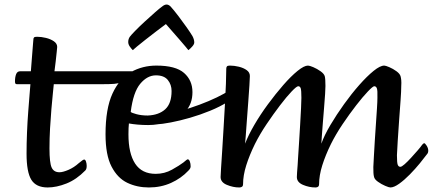

<svg xmlns="http://www.w3.org/2000/svg" viewBox="-20 -813 1907 846"><path d="M190 13Q139 13 118 -21Q97 -55 97 -136Q97 -180 99 -229Q101 -278 104.5 -322.5Q108 -367 110.5 -399Q113 -431 114 -442H55Q50 -442 48 -444.5Q46 -447 46 -455Q46 -473 51 -486Q56 -499 69 -499H116Q117 -515 119 -537.5Q121 -560 122.5 -582Q124 -604 125.5 -620Q127 -636 127 -638Q127 -645 130 -648Q133 -651 143 -651Q162 -651 182.5 -646Q203 -641 217.5 -631Q232 -621 232 -606Q232 -603 230 -585Q228 -567 225.5 -543Q223 -519 220 -499H373Q382 -499 382 -486Q382 -469 376.5 -455.5Q371 -442 359 -442H217Q216 -431 213 -402Q210 -373 206.5 -332.5Q203 -292 200.5 -247Q198 -202 198 -159Q198 -96 207.5 -75Q217 -54 242 -54Q257 -54 281.5 -64.5Q306 -75 327 -94Q338 -103 343 -106.5Q348 -110 351 -110Q356 -110 359 -101Q362 -92 362 -82Q362 -68 356 -62Q317 -22 273 -4.5Q229 13 190 13Z M328 -442Q324 -442 322 -449Q320 -456 320 -459Q320 -473 325.5 -486Q331 -499 342 -499H575Q559 -492 541 -477Q523 -462 511 -450Q501 -445 483 -443.5Q465 -442 427 -442Z M636 13Q584 13 541 -7.5Q498 -28 471.5 -79Q445 -130 445 -221Q445 -334 475.5 -400.5Q506 -467 557 -495.5Q608 -524 669 -524Q754 -524 791 -491.5Q828 -459 828 -407Q828 -355 797.5 -323Q767 -291 722 -276.5Q677 -262 633 -262Q609 -262 586.5 -264Q564 -266 548 -269Q547 -263 546.5 -248Q546 -233 546 -221Q546 -137 575.5 -92Q605 -47 666 -47Q705 -47 738 -65.5Q771 -84 788 -97Q804 -111 807 -111Q813 -111 816.5 -101.5Q820 -92 820 -80Q820 -76 818 -71.5Q816 -67 810 -61Q778 -27 733.5 -7Q689 13 636 13ZM631 -304Q680 -306 708 -331.5Q736 -357 736 -412Q736 -440 719.5 -460.5Q703 -481 667 -481Q629 -481 598 -444Q567 -407 556 -320Q559 -316 581 -310Q603 -304 631 -304ZM565 -592Q558 -599 551.5 -608.5Q545 -618 545 -628Q545 -641 552 -651Q557 -658 575.5 -677Q594 -696 618 -718Q642 -740 663 -758.5Q684 -777 694 -784Q705 -793 714 -793Q723 -793 732 -784Q748 -766 767 -741Q786 -716 802.5 -692.5Q819 -669 828 -654Q836 -639 836 -626Q836 -618 827 -608Q818 -598 810 -592Q808 -595 797 -608Q786 -621 770.5 -639Q755 -657 739 -675Q723 -693 711 -707Q692 -693 668 -674.5Q644 -656 621.5 -638.5Q599 -621 583.5 -608Q568 -595 565 -592Z M669 -265Q661 -264 658 -274.5Q655 -285 661 -296Q667 -307 684 -307Q706 -307 741.5 -315.5Q777 -324 818.5 -337.5Q860 -351 899 -367.5Q938 -384 966.5 -400Q995 -416 1004 -430Q1013 -442 1013 -435Q1013 -428 1008 -412.5Q1003 -397 996 -382Q989 -367 983 -364Q950 -343 906 -325Q862 -307 817 -294Q772 -281 732.5 -273.5Q693 -266 669 -265Z M1034 13Q1007 13 979.5 1.5Q952 -10 952 -33Q952 -40 954 -71.5Q956 -103 959 -148.5Q962 -194 965 -247Q968 -300 971 -351Q974 -402 975.5 -444Q977 -486 977 -510Q977 -517 980 -520.5Q983 -524 993 -524Q1012 -524 1032.5 -519Q1053 -514 1067 -504Q1081 -494 1081 -478Q1081 -468 1079 -437Q1077 -406 1074 -365.5Q1071 -325 1068 -285.5Q1065 -246 1063 -217Q1061 -188 1060 -180Q1074 -217 1100.5 -262.5Q1127 -308 1160.5 -353.5Q1194 -399 1228 -438Q1262 -477 1291 -500.5Q1320 -524 1337 -524Q1344 -524 1360.5 -517Q1377 -510 1392.5 -499Q1408 -488 1411 -477Q1414 -466 1414 -434Q1414 -425 1412.5 -399Q1411 -373 1408 -339Q1405 -305 1402.5 -271Q1400 -237 1398 -212Q1396 -187 1396 -180Q1409 -217 1436 -262.5Q1463 -308 1496 -354Q1529 -400 1563 -438.5Q1597 -477 1626 -500.5Q1655 -524 1673 -524Q1679 -524 1695.5 -517Q1712 -510 1727 -499Q1742 -488 1745 -477Q1747 -470 1748 -459.5Q1749 -449 1748 -434Q1748 -412 1745 -370.5Q1742 -329 1738.5 -281.5Q1735 -234 1732.5 -192.5Q1730 -151 1729 -129Q1729 -96 1732.5 -87Q1736 -78 1744 -78Q1750 -78 1763 -89.5Q1776 -101 1791.5 -118Q1807 -135 1820.5 -150.5Q1834 -166 1840 -175Q1846 -182 1849 -182Q1853 -182 1860 -171Q1867 -160 1867 -149Q1867 -139 1861 -133Q1850 -118 1830 -93.5Q1810 -69 1786 -44.5Q1762 -20 1739 -3.5Q1716 13 1700 13Q1694 13 1677.5 6Q1661 -1 1645.5 -12Q1630 -23 1628 -34Q1626 -41 1625.5 -51.5Q1625 -62 1625 -77Q1626 -94 1627.5 -125Q1629 -156 1631.5 -193.5Q1634 -231 1636.5 -268Q1639 -305 1641 -335.5Q1643 -366 1643 -382Q1644 -415 1640.5 -424Q1637 -433 1629 -433Q1623 -433 1601 -410Q1579 -387 1549.5 -349Q1520 -311 1490 -266.5Q1460 -222 1438 -178Q1414 -129 1400 -84.5Q1386 -40 1386 -1Q1386 13 1370 13Q1342 13 1315 1.5Q1288 -10 1288 -33Q1288 -38 1289 -53.5Q1290 -69 1291.5 -86Q1293 -103 1293 -112Q1295 -141 1297.5 -181.5Q1300 -222 1302.5 -263Q1305 -304 1306.5 -336.5Q1308 -369 1308 -382Q1308 -415 1305 -424Q1302 -433 1294 -433Q1287 -433 1265 -410Q1243 -387 1214 -349Q1185 -311 1155 -266.5Q1125 -222 1103 -178Q1079 -129 1065 -84.5Q1051 -40 1051 -1Q1051 13 1034 13Z"/></svg>

Font: BriemHand
Style: Regular
Weight: 400
Designer: Gunnlaugur SE Briem, Eben Sorkin
Foundry: Sorkin Type
Version: Version 1.001; ttfautohint (v1.8.4.7-5d5b)